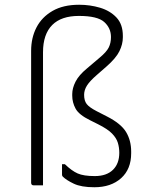

<svg xmlns="http://www.w3.org/2000/svg" viewBox="-20 -780 640 808"><path d="M313 -760Q359 -760 401 -747.5Q443 -735 470 -706.5Q497 -678 497 -629V-623Q497 -594 482.5 -564.5Q468 -535 428 -500L388 -465Q358 -439 346 -420Q334 -401 334 -381Q334 -356 345 -342Q356 -328 387 -312L430 -290Q489 -260 510.5 -224.5Q532 -189 532 -142V-135Q532 -68 489.5 -30Q447 8 377 8Q322 8 290.5 -7Q259 -22 244 -37Q241 -40 241 -45V-89H253Q282 -61 307 -50Q332 -39 379 -39Q429 -39 456 -66Q482 -92 482 -137Q482 -159 476 -179Q470 -199 451.5 -218Q433 -237 393 -257L359 -274Q312 -297 298 -323Q284 -349 284 -377V-384Q284 -409 298 -436.5Q312 -464 346 -492L399 -537Q428 -561 437.5 -580Q447 -599 447 -624Q447 -662 418.5 -687.5Q390 -713 312 -713Q238 -713 200 -675Q161 -636 161 -560V0H122Q111 0 111 -11V-566Q111 -621 133.5 -664.5Q156 -708 201 -734Q246 -760 313 -760Z"/></svg>

Font: Recursive Sn Lnr St Lt
Style: Regular
Weight: 300
Version: Version 1.079;hotconv 1.0.112;makeotfexe 2.5.65598; ttfautoh